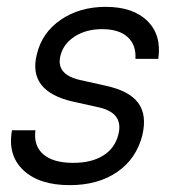

<svg xmlns="http://www.w3.org/2000/svg" viewBox="-20 -530 507 560"><path d="M183.3 10Q94.2 10 47.9 -33.8Q1.7 -77.5 15 -150H83.3Q77.5 -105 106.2 -80Q135 -55 193.3 -55Q246.7 -55 280.8 -76.2Q315 -97.5 325 -136.7Q341.7 -200 269.2 -216.7L194.2 -233.3Q60 -263.3 87.5 -371.7Q102.5 -435 157.5 -472.5Q212.5 -510 288.3 -510Q368.3 -510 410 -468.8Q451.7 -427.5 441.7 -358.3H375Q377.5 -399.2 352.1 -422.1Q326.7 -445 277.5 -445Q231.7 -445 198.8 -424.2Q165.8 -403.3 156.7 -369.2Q149.2 -340.8 163.3 -322.9Q177.5 -305 213.3 -296.7L288.3 -280Q357.5 -265 383.3 -229.6Q409.2 -194.2 395 -135Q377.5 -66.7 321.7 -28.3Q265.8 10 183.3 10Z"/></svg>

Font: Funnel Sans Light
Style: Italic
Weight: 300
Italic angle: -14.036°
Designer: NORD ID, Kristian Moeller
Foundry: Dicotype
Version: Version 1.000